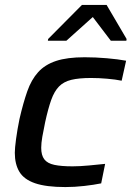

<svg xmlns="http://www.w3.org/2000/svg" viewBox="-20 -750 533 778"><path d="M245 8Q167 8 122 -7.5Q77 -23 58.5 -54Q40 -85 40 -131Q40 -149 45 -186.5Q50 -224 59 -268Q74 -333 90.5 -380Q107 -427 134.5 -457.5Q162 -488 207 -503Q252 -518 323 -518Q367 -518 413 -514Q459 -510 491 -504L473 -423Q449 -428 414.5 -431Q380 -434 349 -434Q300 -434 269 -426.5Q238 -419 219 -399.5Q200 -380 187.5 -345Q175 -310 163 -255Q156 -222 151.5 -196Q147 -170 147 -151Q147 -121 159.5 -104.5Q172 -88 200 -82Q228 -76 274 -76Q303 -76 340.5 -79.5Q378 -83 406 -86L390 -7Q361 -1 321.5 3.5Q282 8 245 8ZM174 -585 175 -592 312 -730H412L493 -592L492 -585H429L356 -681L249 -585Z"/></svg>

Font: Saira SemiExpanded Medium
Style: Italic
Weight: 500
Width: 6
Italic angle: -12°
Designer: Hector Gatti with collaboration of the Omnibus-Type team
Foundry: Omnibus-Type
Version: Version 1.101